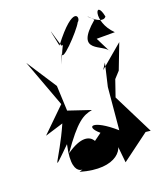

<svg xmlns="http://www.w3.org/2000/svg" viewBox="-146 -841 847 994"><g transform="rotate(-20 277.5 -344.5)"><path d="M259 -100C276 -12 290 -211 114 -88C212 -228 250 -248 302 -258L180 -299L174 -437L66 -603L163 -341L33 -214L134 -245C56 -68 -24 5 120 -136C71 79 208 -9 132 21C324 77 397 -21 358 -92L373 56L524 -56L551 -53L439 -277L470 -367L502 -402L555 -540L427 -432L449 -466L420 -342L399 -111C284 -212 236 -188 303 -132ZM258 -597C227 -521 370 -673 388 -710C413 -727 397 -812 258 -629C227 -777 244 -698 267 -626C281 -616 286 -664 235 -532ZM451 -596H551C460 -685 512 -798 533 -689C500 -643 394 -778 474 -693C313 -558 481 -558 494 -510Z"/></g></svg>

Font: Asimov Silicon
Style: Regular
Weight: 400
Designer: Google
Version: Version 2.000980; 2014